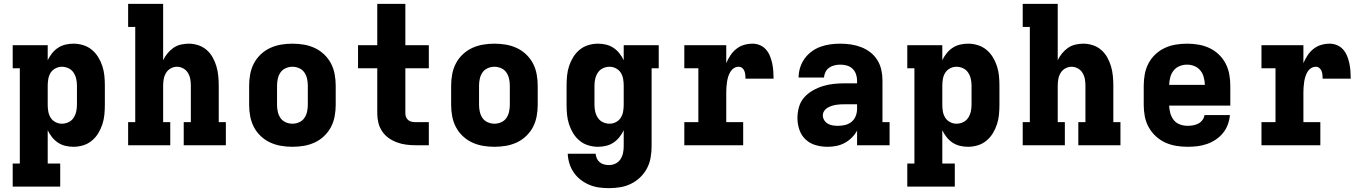

<svg xmlns="http://www.w3.org/2000/svg" viewBox="-20 -755 7090 998"><path d="M46 215V95H83V-400H46V-520H228V-442Q237 -461 250.5 -478Q264 -495 281.5 -506.5Q299 -518 319.5 -523Q340 -528 362 -528Q387 -528 412 -520.5Q437 -513 457 -496.5Q477 -480 490.5 -458Q504 -436 512 -411.5Q520 -387 522.5 -361.5Q525 -336 525 -310V-210Q525 -184 522.5 -158.5Q520 -133 512 -108.5Q504 -84 490.5 -62Q477 -40 457 -23.5Q437 -7 412 0.5Q387 8 362 8Q340 8 319.5 3Q299 -2 281.5 -13.5Q264 -25 250.5 -42Q237 -59 228 -78V95H293V215ZM301 -112Q319 -112 335.5 -119.5Q352 -127 362 -142Q372 -157 376 -174.5Q380 -192 380 -210V-310Q380 -328 376 -345.5Q372 -363 362 -378Q352 -393 335.5 -400.5Q319 -408 301 -408Q284 -408 268 -399.5Q252 -391 243 -376.5Q234 -362 231 -344.5Q228 -327 228 -310V-210Q228 -193 231 -175.5Q234 -158 243 -143.5Q252 -129 268 -120.5Q284 -112 301 -112Z M646 0V-120H683V-615H646V-735H828V-442Q837 -461 850.5 -477.5Q864 -494 881 -506Q898 -518 919 -523Q940 -528 961 -528Q986 -528 1010.5 -520Q1035 -512 1054 -495.5Q1073 -479 1085.5 -456.5Q1098 -434 1105 -410Q1112 -386 1114.5 -360.5Q1117 -335 1117 -310V-120H1154V0H935V-120H972V-310Q972 -327 969 -344Q966 -361 957 -376Q948 -391 932.5 -399.5Q917 -408 900 -408Q883 -408 867.5 -399.5Q852 -391 843 -376Q834 -361 831 -344Q828 -327 828 -310V-120H865V0Z M1500 8Q1470 8 1440.5 3Q1411 -2 1384 -14.5Q1357 -27 1335 -48Q1313 -69 1299.5 -95Q1286 -121 1280.5 -150.5Q1275 -180 1275 -210V-310Q1275 -340 1280.5 -369.5Q1286 -399 1299.5 -425Q1313 -451 1335 -472Q1357 -493 1384 -505.5Q1411 -518 1440.5 -523Q1470 -528 1500 -528Q1530 -528 1559.5 -523Q1589 -518 1616 -505.5Q1643 -493 1665 -472Q1687 -451 1700.5 -425Q1714 -399 1719.5 -369.5Q1725 -340 1725 -310V-210Q1725 -180 1719.5 -150.5Q1714 -121 1700.5 -95Q1687 -69 1665 -48Q1643 -27 1616 -14.5Q1589 -2 1559.5 3Q1530 8 1500 8ZM1500 -112Q1518 -112 1535 -119.5Q1552 -127 1562 -141.5Q1572 -156 1576 -174Q1580 -192 1580 -210V-310Q1580 -328 1576 -346Q1572 -364 1562 -378.5Q1552 -393 1535 -400.5Q1518 -408 1500 -408Q1482 -408 1465 -400.5Q1448 -393 1438 -378.5Q1428 -364 1424 -346Q1420 -328 1420 -310V-210Q1420 -192 1424 -174Q1428 -156 1438 -141.5Q1448 -127 1465 -119.5Q1482 -112 1500 -112Z M2141 0Q2117 0 2092.5 -3Q2068 -6 2044.5 -14.5Q2021 -23 2001 -37Q1981 -51 1967 -71.5Q1953 -92 1947 -116Q1941 -140 1941 -165V-400H1841V-520H1941V-735H2087V-520H2209V-400H2087V-165Q2087 -155 2091 -145.5Q2095 -136 2103 -130Q2111 -124 2121 -122Q2131 -120 2141 -120H2209V0Z M2550 8Q2520 8 2490.5 3Q2461 -2 2434 -14.5Q2407 -27 2385 -48Q2363 -69 2349.5 -95Q2336 -121 2330.5 -150.5Q2325 -180 2325 -210V-310Q2325 -340 2330.5 -369.5Q2336 -399 2349.5 -425Q2363 -451 2385 -472Q2407 -493 2434 -505.5Q2461 -518 2490.5 -523Q2520 -528 2550 -528Q2580 -528 2609.5 -523Q2639 -518 2666 -505.5Q2693 -493 2715 -472Q2737 -451 2750.5 -425Q2764 -399 2769.5 -369.5Q2775 -340 2775 -310V-210Q2775 -180 2769.5 -150.5Q2764 -121 2750.5 -95Q2737 -69 2715 -48Q2693 -27 2666 -14.5Q2639 -2 2609.5 3Q2580 8 2550 8ZM2550 -112Q2568 -112 2585 -119.5Q2602 -127 2612 -141.5Q2622 -156 2626 -174Q2630 -192 2630 -210V-310Q2630 -328 2626 -346Q2622 -364 2612 -378.5Q2602 -393 2585 -400.5Q2568 -408 2550 -408Q2532 -408 2515 -400.5Q2498 -393 2488 -378.5Q2478 -364 2474 -346Q2470 -328 2470 -310V-210Q2470 -192 2474 -174Q2478 -156 2488 -141.5Q2498 -127 2515 -119.5Q2532 -112 2550 -112Z M3146 223Q3120 223 3094 219.5Q3068 216 3044 206Q3020 196 2999 180Q2978 164 2963 142.5Q2948 121 2940 95.5Q2932 70 2931 44H3076Q3077 57 3082.5 69Q3088 81 3098 89Q3108 97 3120.5 100Q3133 103 3146 103Q3164 103 3180 95Q3196 87 3205.5 72Q3215 57 3218.5 40Q3222 23 3222 5V-78Q3213 -59 3199.5 -42Q3186 -25 3168.5 -13.5Q3151 -2 3130.5 3Q3110 8 3088 8Q3063 8 3038 0.5Q3013 -7 2993 -23.5Q2973 -40 2959.5 -62Q2946 -84 2938 -108.5Q2930 -133 2927.5 -158.5Q2925 -184 2925 -210V-310Q2925 -336 2927.5 -361.5Q2930 -387 2938 -411.5Q2946 -436 2959.5 -458Q2973 -480 2993 -496.5Q3013 -513 3038 -520.5Q3063 -528 3088 -528Q3110 -528 3130.5 -523Q3151 -518 3168.5 -506.5Q3186 -495 3199.5 -478Q3213 -461 3222 -442V-520H3404V-400H3367V5Q3367 34 3362 63.5Q3357 93 3343.5 119Q3330 145 3308.5 166Q3287 187 3260.5 200Q3234 213 3205 218Q3176 223 3146 223ZM3149 -112Q3166 -112 3182 -120.5Q3198 -129 3207 -143.5Q3216 -158 3219 -175.5Q3222 -193 3222 -210V-310Q3222 -327 3219 -344.5Q3216 -362 3207 -376.5Q3198 -391 3182 -399.5Q3166 -408 3149 -408Q3131 -408 3114.5 -400.5Q3098 -393 3088 -378Q3078 -363 3074 -345.5Q3070 -328 3070 -310V-210Q3070 -192 3074 -174.5Q3078 -157 3088 -142Q3098 -127 3114.5 -119.5Q3131 -112 3149 -112Z M3537 0V-120H3610V-400H3537V-520H3755V-427Q3764 -448 3776.5 -467Q3789 -486 3807 -500.5Q3825 -515 3847 -521.5Q3869 -528 3892 -528Q3912 -528 3930.5 -520Q3949 -512 3962 -497Q3975 -482 3982.5 -463Q3990 -444 3994 -425Q3998 -406 3999.5 -386Q4001 -366 4001 -346H3855Q3855 -356 3854 -366Q3853 -376 3849.5 -385.5Q3846 -395 3838 -401.5Q3830 -408 3820 -408Q3806 -408 3794.5 -400.5Q3783 -393 3776 -381Q3769 -369 3765 -356Q3761 -343 3759 -329.5Q3757 -316 3756 -302.5Q3755 -289 3755 -276V-120H3843V0Z M4282 8H4281Q4250 8 4220 -0.5Q4190 -9 4167.5 -30Q4145 -51 4135 -81Q4125 -111 4125 -141Q4125 -170 4133 -198.5Q4141 -227 4160 -248.5Q4179 -270 4204.5 -284.5Q4230 -299 4257.5 -307.5Q4285 -316 4314 -319Q4343 -322 4372 -322H4435V-337Q4435 -354 4429 -370.5Q4423 -387 4410.5 -398.5Q4398 -410 4381.5 -414.5Q4365 -419 4348 -419Q4333 -419 4318 -415.5Q4303 -412 4290.5 -403.5Q4278 -395 4271 -381Q4264 -367 4263 -352H4131Q4131 -378 4139 -403.5Q4147 -429 4162 -450Q4177 -471 4198.5 -487Q4220 -503 4245 -512Q4270 -521 4296 -524.5Q4322 -528 4348 -528Q4376 -528 4403 -524Q4430 -520 4456 -510Q4482 -500 4504 -483Q4526 -466 4540.5 -442.5Q4555 -419 4561 -392Q4567 -365 4567 -337V-120H4604V0H4435V-76Q4424 -56 4407.5 -39.5Q4391 -23 4370.5 -12Q4350 -1 4327.5 3.5Q4305 8 4282 8ZM4336 -101Q4355 -101 4373.5 -105.5Q4392 -110 4406.5 -122Q4421 -134 4428 -152Q4435 -170 4435 -189V-213H4372Q4360 -213 4348 -212.5Q4336 -212 4324.5 -210Q4313 -208 4301.5 -204Q4290 -200 4280 -194Q4270 -188 4263.5 -177.5Q4257 -167 4257 -155Q4257 -142 4264.5 -130Q4272 -118 4284 -111.5Q4296 -105 4309 -103Q4322 -101 4336 -101Z M4696 215V95H4733V-400H4696V-520H4878V-442Q4887 -461 4900.5 -478Q4914 -495 4931.5 -506.5Q4949 -518 4969.5 -523Q4990 -528 5012 -528Q5037 -528 5062 -520.5Q5087 -513 5107 -496.5Q5127 -480 5140.5 -458Q5154 -436 5162 -411.5Q5170 -387 5172.5 -361.5Q5175 -336 5175 -310V-210Q5175 -184 5172.5 -158.5Q5170 -133 5162 -108.5Q5154 -84 5140.5 -62Q5127 -40 5107 -23.5Q5087 -7 5062 0.5Q5037 8 5012 8Q4990 8 4969.5 3Q4949 -2 4931.5 -13.5Q4914 -25 4900.5 -42Q4887 -59 4878 -78V95H4943V215ZM4951 -112Q4969 -112 4985.5 -119.5Q5002 -127 5012 -142Q5022 -157 5026 -174.5Q5030 -192 5030 -210V-310Q5030 -328 5026 -345.5Q5022 -363 5012 -378Q5002 -393 4985.5 -400.5Q4969 -408 4951 -408Q4934 -408 4918 -399.5Q4902 -391 4893 -376.5Q4884 -362 4881 -344.5Q4878 -327 4878 -310V-210Q4878 -193 4881 -175.5Q4884 -158 4893 -143.5Q4902 -129 4918 -120.5Q4934 -112 4951 -112Z M5296 0V-120H5333V-615H5296V-735H5478V-442Q5487 -461 5500.5 -477.5Q5514 -494 5531 -506Q5548 -518 5569 -523Q5590 -528 5611 -528Q5636 -528 5660.5 -520Q5685 -512 5704 -495.5Q5723 -479 5735.5 -456.5Q5748 -434 5755 -410Q5762 -386 5764.5 -360.5Q5767 -335 5767 -310V-120H5804V0H5585V-120H5622V-310Q5622 -327 5619 -344Q5616 -361 5607 -376Q5598 -391 5582.5 -399.5Q5567 -408 5550 -408Q5533 -408 5517.5 -399.5Q5502 -391 5493 -376Q5484 -361 5481 -344Q5478 -327 5478 -310V-120H5515V0Z M6153 8Q6123 8 6093 3Q6063 -2 6036 -14.5Q6009 -27 5987 -47.5Q5965 -68 5950.5 -94.5Q5936 -121 5930.5 -150.5Q5925 -180 5925 -210V-310Q5925 -340 5930.5 -369.5Q5936 -399 5949.5 -425Q5963 -451 5985 -472Q6007 -493 6034 -505.5Q6061 -518 6090.5 -523Q6120 -528 6150 -528Q6180 -528 6209.5 -523Q6239 -518 6266 -505.5Q6293 -493 6315 -472Q6337 -451 6350.5 -425Q6364 -399 6369.5 -369.5Q6375 -340 6375 -310V-206H6057Q6058 -185 6063.5 -165.5Q6069 -146 6081.5 -130.5Q6094 -115 6113.5 -108Q6133 -101 6153 -101Q6167 -101 6181.5 -103.5Q6196 -106 6208.5 -112.5Q6221 -119 6230 -131Q6239 -143 6241 -157H6373Q6371 -132 6362 -107.5Q6353 -83 6337 -63.5Q6321 -44 6299.5 -29.5Q6278 -15 6253.5 -6.5Q6229 2 6204 5Q6179 8 6153 8ZM6057 -314H6243Q6242 -334 6237 -353.5Q6232 -373 6219.5 -388.5Q6207 -404 6188.5 -411.5Q6170 -419 6150 -419Q6130 -419 6111.5 -411.5Q6093 -404 6080.5 -388.5Q6068 -373 6063 -353.5Q6058 -334 6057 -314Z M6537 0V-120H6610V-400H6537V-520H6755V-427Q6764 -448 6776.5 -467Q6789 -486 6807 -500.5Q6825 -515 6847 -521.5Q6869 -528 6892 -528Q6912 -528 6930.5 -520Q6949 -512 6962 -497Q6975 -482 6982.5 -463Q6990 -444 6994 -425Q6998 -406 6999.5 -386Q7001 -366 7001 -346H6855Q6855 -356 6854 -366Q6853 -376 6849.5 -385.5Q6846 -395 6838 -401.5Q6830 -408 6820 -408Q6806 -408 6794.5 -400.5Q6783 -393 6776 -381Q6769 -369 6765 -356Q6761 -343 6759 -329.5Q6757 -316 6756 -302.5Q6755 -289 6755 -276V-120H6843V0Z"/></svg>

Font: Iosevka Etoile Heavy
Style: Regular
Weight: 900
Designer: Belleve Invis
Foundry: Belleve Invis
Version: Version 22.1.2; ttfautohint (v1.8.4)